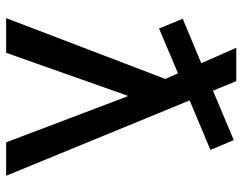

<svg xmlns="http://www.w3.org/2000/svg" viewBox="-100 -670 770 609"><g transform="rotate(90 284.5 -365.0)"><path d="M283 -385 147 0H37L230 -505L212 -545L70 -485L39 -560L180 -619L131 -730H237L267 -656L424 -722L455 -648L298 -582L537 0H431L285 -385Z"/></g></svg>

Font: Mplus 1p Medium
Style: Regular
Weight: 500
Version: Version 1.061